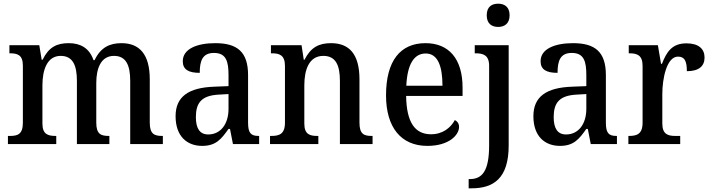

<svg xmlns="http://www.w3.org/2000/svg" viewBox="-20 -781 3854 1041"><path d="M23 0H285V-44H282C241 -44 210 -52 210 -111V-318C210 -403 236 -478 309 -478C374 -478 397 -428 397 -342V0H573V-44H570C528 -44 502 -53 502 -116V-331C502 -410 527 -478 598 -478C663 -478 686 -428 686 -342V0H863V-44H860C818 -44 792 -53 792 -116V-351C792 -488 735 -547 639 -547C576 -547 526 -525 493 -455H487C464 -522 414 -547 353 -547C287 -547 244 -525 211 -457H206L193 -536H31V-492H34C75 -492 104 -483 104 -425V-116C104 -53 76 -44 34 -44H23Z M1076 10C1151 10 1180 -27 1219 -82H1227L1243 0H1385V-44H1382C1340 -44 1325 -60 1325 -116V-374C1325 -501 1265 -547 1147 -547C1048 -547 971 -516 971 -449C971 -404 1002 -386 1063 -386C1063 -450 1077 -494 1140 -494C1207 -494 1219 -447 1219 -373V-314L1142 -311C1002 -306 932 -257 932 -151C932 -41 995 10 1076 10ZM1109 -52C1063 -52 1042 -85 1042 -146C1042 -223 1072 -263 1166 -268L1219 -271V-191C1219 -108 1176 -52 1109 -52Z M1444 0H1706V-44H1701C1660 -44 1630 -52 1630 -111V-318C1630 -402 1655 -478 1733 -478C1800 -478 1823 -428 1823 -342V0H2000V-44H1996C1954 -44 1929 -53 1929 -116V-351C1929 -488 1873 -547 1775 -547C1710 -547 1665 -525 1631 -457H1627L1615 -536H1449V-492H1454C1494 -492 1525 -483 1525 -424V-116C1525 -53 1493 -44 1451 -44H1444Z M2297 10C2416 10 2469 -50 2469 -93C2469 -112 2458 -125 2446 -130C2424 -89 2381 -53 2317 -53C2230 -53 2184 -117 2182 -261H2488V-306C2488 -464 2412 -547 2287 -547C2151 -547 2073 -452 2073 -264C2073 -91 2154 10 2297 10ZM2379 -316H2183C2188 -429 2223 -491 2288 -491C2354 -491 2379 -422 2379 -316Z M2681 -635C2715 -635 2743 -653 2743 -698C2743 -744 2715 -761 2681 -761C2646 -761 2619 -744 2619 -698C2619 -653 2646 -635 2681 -635ZM2521 240H2537C2655 240 2738 187 2738 8V-536H2554V-492H2558C2599 -492 2632 -483 2632 -424V7C2632 147 2594 190 2527 190H2521Z M3016 10C3091 10 3120 -27 3159 -82H3167L3183 0H3325V-44H3322C3280 -44 3265 -60 3265 -116V-374C3265 -501 3205 -547 3087 -547C2988 -547 2911 -516 2911 -449C2911 -404 2942 -386 3003 -386C3003 -450 3017 -494 3080 -494C3147 -494 3159 -447 3159 -373V-314L3082 -311C2942 -306 2872 -257 2872 -151C2872 -41 2935 10 3016 10ZM3049 -52C3003 -52 2982 -85 2982 -146C2982 -223 3012 -263 3106 -268L3159 -271V-191C3159 -108 3116 -52 3049 -52Z M3387 0H3668V-44H3642C3603 -44 3571 -52 3571 -111V-271C3571 -353 3594 -474 3656 -474C3692 -474 3704 -450 3704 -395C3770 -395 3800 -423 3800 -469C3800 -516 3768 -546 3702 -546C3623 -546 3594 -499 3569 -435H3564L3547 -536H3389V-492H3392C3433 -492 3464 -483 3464 -424V-116C3464 -53 3432 -44 3390 -44H3387Z"/></svg>

Font: Noto Serif Hebrew SemiCondensed Medium
Style: Regular
Weight: 500
Width: 4
Designer: Monotype Design Team
Foundry: Monotype Imaging Inc.
Version: Version 2.004